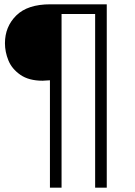

<svg xmlns="http://www.w3.org/2000/svg" viewBox="-20 -762 626 892"><path d="M178 -387Q114 -387 74.5 -414.5Q35 -442 19 -481.5Q3 -521 3 -561Q3 -638 55.5 -690Q108 -742 214 -742H476V110H422V-697H266V110H212V-389Q188 -387 178 -387Z"/></svg>

Font: TypoPRO Montserrat Alternates
Style: Regular
Weight: 300
Designer: Julieta Ulanovsky
Foundry: Julieta Ulanovsky
Version: Version 6.001